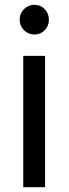

<svg xmlns="http://www.w3.org/2000/svg" viewBox="-20 -781 286 801"><path d="M124 -637Q98 -637 80 -655Q62 -673 62 -699Q62 -725 80 -743Q98 -761 124 -761Q149 -761 166.5 -743Q184 -725 184 -699Q184 -673 166.5 -655Q149 -637 124 -637ZM168 -548V0H77V-548Z"/></svg>

Font: DVN-Poppins
Style: Regular
Weight: 400
Designer: Ninad Kale (Devanagari), Jonny Pinhorn (Latin)
Foundry: Indian Type Foundry
Version: 4.004